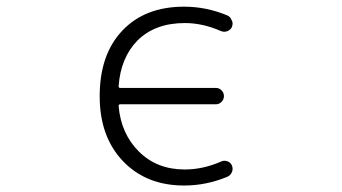

<svg xmlns="http://www.w3.org/2000/svg" viewBox="-20 -576 1040 584"><path d="M685.5 -494.1Q681.6 -485.4 671.9 -481.4Q662.1 -477.5 652.3 -481.4Q596.7 -505.9 542 -505.9Q452.1 -505.9 398.4 -453.1Q346.7 -400.4 340.8 -313.5Q340.8 -308.6 345.7 -308.6H636.7Q646.5 -308.6 653.8 -301.3Q661.1 -293.9 661.1 -283.7Q661.1 -273.4 653.8 -266.1Q646.5 -258.8 636.7 -258.8H345.7Q340.8 -258.8 340.8 -253.9Q347.7 -169.9 402.3 -115.2Q457 -60.5 542 -60.5Q597.7 -60.5 653.3 -85Q662.1 -88.9 671.9 -85.4Q681.6 -82 685.5 -72.3Q687.5 -67.4 687.5 -62.5Q687.5 -57.6 685.5 -52.7Q680.7 -42 670.9 -38.1Q607.4 -11.7 540 -11.7Q424.8 -11.7 354 -85.9Q283.2 -160.2 283.2 -283.2Q283.2 -410.2 352.1 -482.9Q420.9 -555.7 540 -555.7Q607.4 -555.7 670.9 -529.3Q680.7 -525.4 684.6 -514.6Q687.5 -509.8 687.5 -504.9Q687.5 -500 685.5 -494.1Z"/></svg>

Font: Rounded-L Mgen+ 1mn light
Style: Regular
Weight: 200
Designer: [Source Han Sans]
Ryoko NISHIZUKA  (kana & ideographs); Paul D. Hunt (Latin, Greek & Cyrillic); Wenlong ZHANG  (bopomofo
Version: Version 1.059.20150602